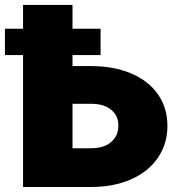

<svg xmlns="http://www.w3.org/2000/svg" viewBox="-41 -747 754 767"><path d="M-21.3 -527V-632.1H51.1V-727.3H248.6V-632.1H360.8V-527H248.6V-483H322.4Q413.4 -483 482.8 -453.7Q552.2 -424.4 590 -370.2Q627.8 -316.1 627.8 -244.3Q627.8 -172.6 590 -117Q552.2 -61.4 482.6 -30.7Q413 0 322.4 0H51.1V-527ZM248.6 -332.4V-154.8H322.4Q374.6 -154.8 403.4 -180Q432.2 -205.3 431.8 -245.7Q432.2 -284.1 403.4 -308.2Q374.6 -332.4 322.4 -332.4Z"/></svg>

Font: Karasuma Gothic
Style: Black
Weight: 900
Designer: Rasmus Andersson / Ryoko Nishizuka
Foundry: Genbu
Version: Version 1.00